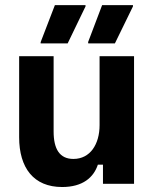

<svg xmlns="http://www.w3.org/2000/svg" viewBox="-20 -720 607 752"><path d="M245 -550 315 -695V-700H195L139.2 -555V-550ZM430 -550 500.8 -695V-700H380L325 -555L325.8 -550ZM223.3 12.5C304.2 12.5 346.7 -25 363.3 -75H383.3V0H505V-500H370V-230C370 -155 333.3 -97.5 267.5 -97.5C213.3 -97.5 190 -136.7 190 -205V-500H55V-182.5C55 -62.5 111.7 12.5 223.3 12.5Z"/></svg>

Font: Familjen Grotesk
Style: Bold
Weight: 700
Designer: Anders Wikstroem, Jonas Baeckman, Matilda Gysing, Kristian Moeller
Foundry: Familjen STHLM AB
Version: Version 2.000